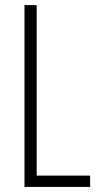

<svg xmlns="http://www.w3.org/2000/svg" viewBox="-20 -734 392 754"><path d="M76.2 0V-713.9H124V-44.4H334V0Z"/></svg>

Font: Open Sans Condensed Light
Style: Regular
Weight: 300
Width: 3
Designer: Monotype Design Team
Foundry: Monotype Imaging Inc.
Version: Version 3.003; ttfautohint (v1.8.4)